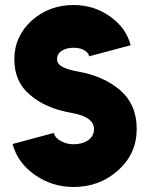

<svg xmlns="http://www.w3.org/2000/svg" viewBox="-20 -732 594 764"><path d="M273 -712Q175 -712 106 -650Q72 -619 54.5 -580.5Q37 -542 37 -496Q37 -406 100 -354Q162 -301 259 -284Q311 -275 334 -257Q354 -241 354 -219Q354 -191 331 -174Q307 -158 273 -158Q244 -158 222 -171Q199 -183 194 -203L30 -159Q50 -84 119 -36Q187 12 273 12Q377 12 451 -55Q524 -121 524 -219Q524 -316 458 -373Q392 -430 287 -448Q242 -456 222 -470Q207 -481 207 -496Q207 -518 226 -530Q245 -542 273 -542Q297 -542 314 -533Q332 -523 335 -508L500 -552Q481 -623 417 -667Q354 -712 273 -712Z"/></svg>

Font: Unageo
Style: Black
Weight: 900
Designer: Richard Sepsi
Foundry: Richard Sepsi
Version: Version 2.000